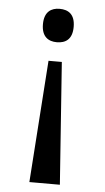

<svg xmlns="http://www.w3.org/2000/svg" viewBox="-52 -576 431 790"><g transform="rotate(5 163.0 -180.5)"><path d="M162 -541C128 -541 99 -524 99 -472C99 -420 128 -403 162 -403C198 -403 226 -420 226 -472C226 -524 198 -541 162 -541ZM190 -324H135L100 180H226Z"/></g></svg>

Font: Noto Serif SemiCondensed Medium
Style: Regular
Weight: 500
Width: 4
Designer: Monotype Design Team
Foundry: Monotype Imaging Inc.
Version: Version 2.014